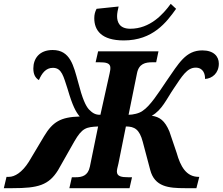

<svg xmlns="http://www.w3.org/2000/svg" viewBox="-62 -982 1162 1002"><path d="M584 -771C736 -771 807 -866 857 -936L829 -962C789 -907 721 -832 618 -832C562 -832 549 -866 549 -898C549 -912 553 -932 557 -948L442 -936C434 -921 430 -906 430 -887C430 -824 467 -771 584 -771ZM-42 0H4C136 0 192 -15 241 -94L326 -244C367 -315 388 -319 450 -322L407 -112C397 -64 365 -57 333 -57H313L300 0H614L627 -57H607C573 -57 548 -61 548 -87C548 -96 551 -108 556 -128L595 -322C640 -322 666 -307 683 -242L722 -95C745 -7 818 0 903 0H963L978 -59H975C910 -59 880 -113 860 -184L822 -296C798 -353 771 -372 730 -378C783 -407 807 -465 846 -522C887 -583 914 -629 959 -629C999 -629 1009 -595 1008 -570C1045 -572 1080 -600 1080 -650C1080 -688 1053 -719 994 -719C907 -719 872 -653 806 -558C763 -494 722 -430 683 -404C665 -390 631 -383 609 -383L653 -600C663 -650 697 -657 733 -657H753L765 -714H450L437 -657H457C491 -657 514 -653 514 -628C514 -623 514 -615 510 -599L462 -383C434 -382 419 -394 402 -411C385 -430 368 -466 345 -556C322 -638 305 -721 213 -721C143 -721 112 -676 112 -625C112 -596 121 -576 141 -564C156 -599 177 -628 214 -628C261 -628 269 -583 291 -517C317 -428 334 -398 354 -374C254 -371 213 -346 168 -271L88 -137C53 -82 15 -59 -16 -59H-28Z"/></svg>

Font: Noto Serif SemiCondensed Extra
Style: Italic
Weight: 800
Width: 4
Italic angle: -12°
Designer: Monotype Design Team
Foundry: Monotype Imaging Inc.
Version: Version 1.901